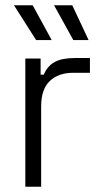

<svg xmlns="http://www.w3.org/2000/svg" viewBox="-20 -708 385 728"><path d="M76 0V-486H134V-425H146Q160 -458 187.5 -473Q215 -488 264 -488H321V-432H257Q202 -432 169 -401Q136 -370 136 -304V0ZM117 -556 33 -688H104L176 -556ZM254 -688 316 -556H258L185 -688Z"/></svg>

Font: Space Grotesk Frontify Light
Style: Regular
Weight: 300
Designer: Florian Karsten
Version: Version 2.000